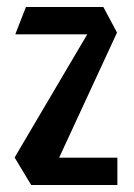

<svg xmlns="http://www.w3.org/2000/svg" viewBox="-20 -528 382 548"><path d="M24 -430V-431L54 -508H275L266 -430ZM140 -59 22 -78V-79L275 -508L314 -435ZM69 0 22 -78H315V0Z"/></svg>

Font: Foldit
Style: Regular
Weight: 400
Version: Version 1.003